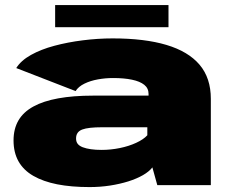

<svg xmlns="http://www.w3.org/2000/svg" viewBox="-20 -752 942 780"><path d="M344 8Q387 8 427.2 1.8Q467.5 -4.5 501.5 -15.2Q535.5 -26 560.8 -40.5Q586 -55 599 -72L619 0H836.5V-350.5Q836.5 -435 790.8 -489Q745 -543 656.2 -569.5Q567.5 -596 437.5 -596Q377.5 -596 316.2 -588.2Q255 -580.5 200.8 -566Q146.5 -551.5 105.8 -528.8Q65 -506 46 -475.5L287 -382Q299 -400.5 323 -412.2Q347 -424 377.8 -429.5Q408.5 -435 439 -435Q484 -435 516.2 -428.2Q548.5 -421.5 566 -407.5Q583.5 -393.5 583.5 -370.5V-363.5H357.5Q277.5 -363.5 216.8 -352.5Q156 -341.5 115.5 -319.2Q75 -297 55 -262.8Q35 -228.5 35 -181.5Q35 -132.5 55.2 -96.5Q75.5 -60.5 115.5 -37.5Q155.5 -14.5 212.5 -3.2Q269.5 8 344 8ZM393 -143Q368.5 -143 349.2 -145.8Q330 -148.5 316.2 -153.8Q302.5 -159 295.8 -167.5Q289 -176 289 -189.5Q289 -203 295.2 -212Q301.5 -221 314 -225.8Q326.5 -230.5 346.8 -232.8Q367 -235 394 -235H578.5V-202.5Q563 -185.5 533.2 -171.8Q503.5 -158 466.5 -150.5Q429.5 -143 393 -143ZM204 -641.5H664.5V-731.5H204Z"/></svg>

Font: Anybody Expanded Black
Style: Regular
Weight: 900
Width: 7
Designer: Tyler Finck
Foundry: Etcetera Type Company
Version: Version 1.113;gftools[0.9.25]